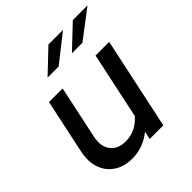

<svg xmlns="http://www.w3.org/2000/svg" viewBox="-199 -862 1007 1007"><g transform="rotate(-45 304.5 -358.5)"><path d="M207.3 8.7Q147 8.7 105.3 -19.3Q63.7 -47.3 47 -95.3Q30.3 -143.3 42.7 -204.7L107.7 -510.3H208.7L146 -215Q133 -154 161 -116.8Q189 -79.7 246.3 -79.7Q322.3 -79.7 374.3 -140.7L453 -510.3H554L445.3 0H344.3L354 -44.3Q288 8.7 207.3 8.7ZM319.3 -726H427.3L275.3 -606.3H193ZM500 -726H609L451.7 -606.3H373.7Z"/></g></svg>

Font: Red Hat Display VF
Style: Italic
Weight: 300
Italic angle: -12°
Designer: Pentagram, MCKL
Foundry: Pentagram, MCKL
Version: Version 1.010